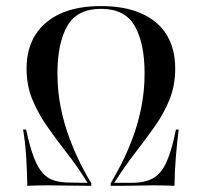

<svg xmlns="http://www.w3.org/2000/svg" viewBox="-20 -602 654 622"><path d="M68.5 0Q67.7 -46.8 64.9 -92.7Q62.1 -138.7 54.8 -182.3H64.5Q76.6 -126.6 89.5 -92.7Q102.4 -58.9 118.5 -41.1Q134.7 -23.4 156.5 -16.9Q178.2 -10.5 208.1 -10.5L263.7 -9.7Q230.6 -62.9 195.6 -107.7Q160.5 -152.4 131.5 -194.4Q102.4 -236.3 84.3 -281Q66.1 -325.8 66.1 -379.8Q66.1 -443.5 94.4 -488.7Q122.6 -533.9 176.2 -558.1Q229.8 -582.3 307.3 -582.3Q384.7 -582.3 438.7 -558.1Q492.7 -533.9 520.2 -488.7Q547.6 -443.5 547.6 -379.8Q547.6 -325.8 529.8 -281Q512.1 -236.3 482.7 -194.4Q453.2 -152.4 418.5 -107.7Q383.9 -62.9 350 -9.7H405.6Q449.2 -9.7 475.8 -24.6Q502.4 -39.5 519.4 -77Q536.3 -114.5 550 -182.3H558.9Q553.2 -138.7 549.6 -92.7Q546 -46.8 545.2 0Q531.5 -0.8 512.1 -1.2Q492.7 -1.6 478.2 -1.6Q460.5 -1.6 428.2 -0.8Q396 0 338.7 0V-8.1Q352.4 -31.5 371.4 -67.7Q390.3 -104 408.1 -150.4Q425.8 -196.8 437.1 -250.8Q448.4 -304.8 448.4 -364.5Q448.4 -462.1 416.5 -517.7Q384.7 -573.4 307.3 -573.4Q229.8 -573.4 198 -517.7Q166.1 -462.1 166.1 -364.5Q166.1 -304.8 177.4 -250.8Q188.7 -196.8 206.5 -150.4Q224.2 -104 242.7 -67.7Q261.3 -31.5 275.8 -8.1V0Q233.9 0 200 -0.8Q166.1 -1.6 135.5 -1.6Q121 -1.6 102 -1.2Q83.1 -0.8 68.5 0Z"/></svg>

Font: Playfair 144pt SemiCondensed Medium
Style: Regular
Weight: 500
Width: 4
Designer: Claus Eggers Sørensen
Foundry: Claus Eggers Sørensen
Version: Version 2.203